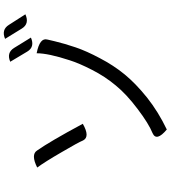

<svg xmlns="http://www.w3.org/2000/svg" viewBox="38 -916 923 1040"><g transform="rotate(-90 500.0 -395.5)"><path d="M319 46Q252 -10 299 -31Q351 -52 430 -112Q510 -172 558 -231Q607 -290 642 -359Q678 -429 694 -480Q732 -596 732 -659Q819 -642 806 -600Q810 -616 797 -561Q784 -507 764 -448Q744 -389 705 -316Q667 -243 618 -183Q569 -123 492 -61Q415 0 319 46ZM113 -656Q183 -691 205 -657Q255 -586 350 -409Q280 -369 260 -407Q249 -434 196 -524Q144 -614 113 -656ZM686 -802Q735 -823 761 -781L817 -690Q766 -668 741 -710L686 -802ZM810 -830Q860 -851 886 -809L943 -720Q892 -697 866 -739L810 -830Z"/></g></svg>

Font: Swei Half Moon CJK TC
Style: DemiLight
Weight: 350
Version: Version 2.125